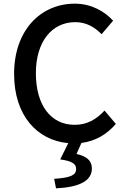

<svg xmlns="http://www.w3.org/2000/svg" viewBox="-20 -748 686 1049"><path d="M276 229 286 281C410 275 482 242 482 173C482 127 451 106 398 93L425 33C501 23 563 -13 613 -71L551 -144C507 -96 456 -66 388 -66C258 -66 176 -173 176 -348C176 -521 264 -627 391 -627C451 -627 497 -600 535 -561L598 -635C553 -684 481 -728 389 -728C203 -728 57 -584 57 -344C57 -117 183 19 353 34L309 123C375 132 396 148 396 175C396 208 368 223 276 229Z"/></svg>

Font: コーポレート・ロゴ ver3 Medium
Style: Regular
Weight: 500
Designer: [KANA_main] LOGOTYPE.JP [Source Han Sans] Ryoko NISHIZUKA 西塚涼子 (kana, bopomofo & ideographs); Paul D. Hunt (Latin, Greek
Version: Version 12.001;FEAKit 1.0